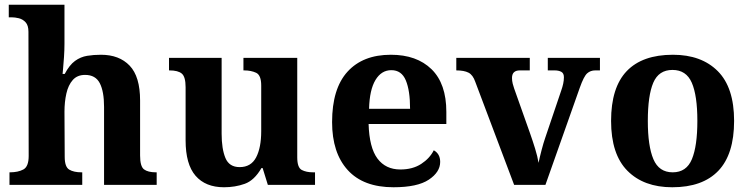

<svg xmlns="http://www.w3.org/2000/svg" viewBox="-20 -780 3164 810"><path d="M20 0V-53H22Q56 -53 78.5 -65Q101 -77 101 -122L100 -646Q100 -673 88 -686Q76 -699 59.5 -703Q43 -707 29 -707H17V-760H252V-595Q252 -569 250 -539.5Q248 -510 246 -489Q244 -468 244 -468H253Q273 -506 296.5 -523Q320 -540 347.5 -544.5Q375 -549 406 -549Q483 -549 527 -503Q571 -457 571 -356V-124Q571 -78 587.5 -65.5Q604 -53 638 -53H641V0H419V-329Q419 -394 401 -429Q383 -464 339 -464Q306 -464 287 -442.5Q268 -421 260 -385.5Q252 -350 252 -309L253 -118Q253 -76 272 -64.5Q291 -53 324 -53H327V0Z M925 10Q847 10 805 -38.5Q763 -87 763 -188V-412Q763 -456 747 -469.5Q731 -483 695 -483H693V-536H915V-216Q915 -152 931 -113.5Q947 -75 991 -75Q1039 -75 1060.5 -116Q1082 -157 1082 -227V-419Q1082 -463 1060.5 -473Q1039 -483 1010 -483H1007V-536H1234V-116Q1234 -73 1253 -63Q1272 -53 1301 -53H1309V0H1110L1088 -71H1083Q1053 -19 1012.5 -4.5Q972 10 925 10Z M1640 10Q1513 10 1447 -62.5Q1381 -135 1381 -265Q1381 -406 1446 -477.5Q1511 -549 1629 -549Q1738 -549 1800.5 -488Q1863 -427 1863 -308V-257H1535Q1538 -157 1572.5 -111Q1607 -65 1669 -65Q1721 -65 1757 -88.5Q1793 -112 1810 -146Q1837 -131 1837 -97Q1837 -54 1789 -22Q1741 10 1640 10ZM1710 -321Q1710 -398 1692 -441Q1674 -484 1631 -484Q1589 -484 1564 -442.5Q1539 -401 1537 -321Z M1985 -435Q1975 -464 1956.5 -473.5Q1938 -483 1905 -483V-536H2215V-483H2173Q2140 -483 2140 -451Q2140 -439 2143 -427Q2146 -415 2149 -407L2216 -218Q2227 -187 2237.5 -153Q2248 -119 2252 -93Q2257 -117 2265 -147.5Q2273 -178 2280 -198L2348 -399Q2353 -413 2356 -427Q2359 -441 2359 -454Q2359 -471 2348 -477Q2337 -483 2320 -483H2291V-536H2511V-483H2491Q2471 -483 2457 -470.5Q2443 -458 2426 -410L2281 0H2149Z M2816 10Q2696 10 2627 -59.5Q2558 -129 2558 -270Q2558 -411 2624 -480Q2690 -549 2819 -549Q2939 -549 3008 -480Q3077 -411 3077 -270Q3077 -129 3010.5 -59.5Q2944 10 2816 10ZM2818 -53Q2876 -53 2899 -108.5Q2922 -164 2922 -270Q2922 -377 2898.5 -431Q2875 -485 2817 -485Q2759 -485 2736 -431Q2713 -377 2713 -270Q2713 -164 2736.5 -108.5Q2760 -53 2818 -53Z"/></svg>

Font: Noto Serif Tibetan
Style: Bold
Weight: 700
Designer: Monotype Design Team
Foundry: Monotype Imaging Inc.
Version: Version 2.103; ttfautohint (v1.8.4.7-5d5b)